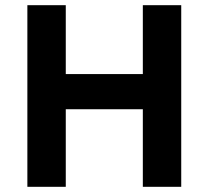

<svg xmlns="http://www.w3.org/2000/svg" viewBox="-20 -720 804 740"><path d="M85.5 0V-700H233.5V-434.5H530.5V-700H678.5V0H530.5V-299H233.5V0Z"/></svg>

Font: Geologica Roman SemiBold
Style: Regular
Weight: 600
Designer: Sindre Bremnes, Frode Helland
Foundry: Monokrom Skriftforlag AS
Version: Version 1.010;gftools[0.9.28]